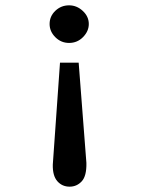

<svg xmlns="http://www.w3.org/2000/svg" viewBox="-20 -618 540 720"><path d="M239 -598Q268 -598 290.5 -577Q313 -556 313 -528Q313 -501 291.5 -479Q270 -457 239 -457Q209 -457 187.5 -478.5Q166 -500 166 -528Q166 -557 187.5 -577.5Q209 -598 239 -598ZM205 -383H275L304 -7Q305 42 286.5 62Q268 82 241 82Q213 82 195 61.5Q177 41 178 -1Z"/></svg>

Font: Inconsolata SemiBold
Style: Regular
Weight: 600
Monospace: yes
Designer: Raph Levien, Cyreal, Brenton Simpson
Foundry: Raph Levien, Cyreal, Google
Version: Version 3.100; ttfautohint (v1.8.4.7-5d5b)